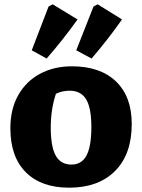

<svg xmlns="http://www.w3.org/2000/svg" viewBox="-20 -857 659 889"><path d="M300 12Q171 12 99.5 -59.5Q28 -131 28 -263Q28 -352 64.5 -416.5Q101 -481 165.5 -515.5Q230 -550 313 -550Q444 -550 517 -480Q590 -410 590 -283Q590 -143 513 -65.5Q436 12 300 12ZM311 -95Q358 -95 380.5 -137Q403 -179 403 -269Q403 -357 379 -397Q355 -437 302 -437Q288 -437 272 -434Q256 -431 239 -423Q215 -351 215 -266Q215 -178 238 -136.5Q261 -95 311 -95ZM127 -624 205 -827 224 -837 339 -767Q272 -673 196 -586ZM333 -624 413 -827 432 -837 545 -767Q512 -720 476.5 -674.5Q441 -629 404 -586Z"/></svg>

Font: Piazzolla SC ExtraBold
Style: Regular
Weight: 800
Designer: Juan Pablo del Peral
Foundry: Huerta Tipografica
Version: Version 1.330